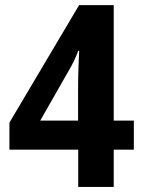

<svg xmlns="http://www.w3.org/2000/svg" viewBox="-20 -735 561 755"><path d="M506.3 -146.5H427.2V0H287.6V-146.5H17.1V-252.9L291 -714.8H427.2V-260.7H506.3ZM287.1 -260.7V-403.8Q287.1 -416 287.6 -435.5Q288.1 -455.1 288.8 -475.8Q289.6 -496.6 290.3 -512.7Q291 -528.8 291.5 -535.2H287.6Q279.8 -514.2 270.8 -495.4Q261.7 -476.6 250.5 -457.5L138.2 -260.7Z"/></svg>

Font: Open Sans SemiCondensed
Style: Bold
Weight: 700
Width: 4
Designer: Monotype Design Team
Foundry: Monotype Imaging Inc.
Version: Version 3.003